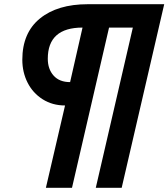

<svg xmlns="http://www.w3.org/2000/svg" viewBox="-20 -724 800 912"><path d="M289 -223Q229 -223 182.5 -252.5Q136 -282 111 -331.5Q86 -381 86 -440Q86 -568 169.5 -636Q253 -704 397 -704H760L558 168H435L611 -593H498L322 168H198ZM372 -593Q207 -593 207 -445Q207 -396 234.5 -365Q262 -334 313 -334Z"/></svg>

Font: CBA Beacon Sans Extra Bold
Style: Italic
Weight: 800
Italic angle: -13°
Designer: Wei Huang
Foundry: Wei Huang
Version: Version 1.002